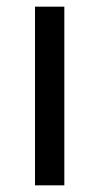

<svg xmlns="http://www.w3.org/2000/svg" viewBox="-20 -556 298 576"><path d="M173 0H85V-536H173Z"/></svg>

Font: Noto Sans Deseret
Style: Regular
Weight: 400
Designer: Monotype Design Team
Foundry: Monotype Imaging Inc.
Version: Version 2.001; ttfautohint (v1.8.4.7-5d5b)